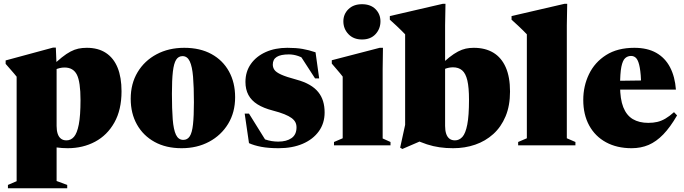

<svg xmlns="http://www.w3.org/2000/svg" viewBox="-20 -760 3576 1004"><path d="M401 -237Q401 -332 382 -369.5Q363 -407 317.5 -407Q304.5 -407 292.2 -404Q280 -401 269.5 -396.2Q259 -391.5 250 -385.5L246 -409Q278.5 -440 303.2 -459.8Q328 -479.5 349 -490.5Q370 -501.5 390.2 -505.8Q410.5 -510 434 -510Q493.5 -510 534 -483.2Q574.5 -456.5 595 -406Q615.5 -355.5 615.5 -282.5Q615.5 -186 578.2 -119.5Q541 -53 477.2 -19Q413.5 15 334 15Q304.5 15 275.8 11Q247 7 219 -1.5Q191 -10 162 -23.5H276V186.5L331.5 207V224.5H21.5V207L67 187.5V-359Q60 -368 53.5 -375.5Q47 -383 37 -394.5Q27 -406 9.5 -426V-444L257 -511H272L276 -411.5V-101.5Q276 -78 281.5 -61Q287 -44 298.5 -35Q310 -26 327.5 -26Q350.5 -26 366.8 -44.5Q383 -63 392 -109Q401 -155 401 -237Z M938.5 -28.5Q960 -28.5 972.2 -47.2Q984.5 -66 989.2 -109.5Q994 -153 994 -225.5Q994 -305.5 989.5 -359Q985 -412.5 972.2 -439.5Q959.5 -466.5 934.5 -466.5Q913 -466.5 901 -447.5Q889 -428.5 884 -385.5Q879 -342.5 879 -269.5Q879 -189.5 883.2 -135.8Q887.5 -82 900.2 -55.2Q913 -28.5 938.5 -28.5ZM929.5 15Q848 15 788.5 -17.8Q729 -50.5 696.2 -108.8Q663.5 -167 663.5 -243.5Q663.5 -322.5 699.5 -382.5Q735.5 -442.5 798.8 -476.2Q862 -510 943.5 -510Q1026 -510 1085.5 -477.5Q1145 -445 1177.2 -386.8Q1209.5 -328.5 1209.5 -251.5Q1209.5 -172.5 1173 -112.5Q1136.5 -52.5 1073.5 -18.8Q1010.5 15 929.5 15Z M1482.5 -510Q1528.5 -510 1561.8 -504.2Q1595 -498.5 1630 -486.5L1649 -350H1627.5L1542 -482L1589.5 -439.5Q1563.5 -459 1539 -467.2Q1514.5 -475.5 1490.5 -475.5Q1448 -475.5 1427.2 -462.5Q1406.5 -449.5 1406.5 -422.5Q1406.5 -407 1415.2 -394.5Q1424 -382 1450.2 -370Q1476.5 -358 1530.5 -343.5Q1571 -332.5 1599 -316.2Q1627 -300 1644.2 -278.5Q1661.5 -257 1669.5 -230.5Q1677.5 -204 1677.5 -172Q1677.5 -115.5 1647.2 -73.5Q1617 -31.5 1563 -8.2Q1509 15 1437 15Q1384.5 15 1346.2 7.8Q1308 0.5 1282 -11.5L1259.5 -166H1282L1377.5 -12.5L1335 -45Q1350.5 -36.5 1367 -30.8Q1383.5 -25 1401 -22.2Q1418.5 -19.5 1435 -19.5Q1478.5 -19.5 1504.5 -37.8Q1530.5 -56 1530.5 -94Q1530.5 -109 1524.5 -120.8Q1518.5 -132.5 1504.8 -142.8Q1491 -153 1467 -162.8Q1443 -172.5 1406.5 -182Q1358 -194.5 1326.2 -214.5Q1294.5 -234.5 1279 -263.5Q1263.5 -292.5 1263.5 -331.5Q1263.5 -385.5 1291.8 -425.5Q1320 -465.5 1369.5 -487.8Q1419 -510 1482.5 -510Z M1873 -553.5Q1828.5 -553.5 1802 -581.5Q1775.5 -609.5 1775.5 -648.5Q1775.5 -686 1802 -712Q1828.5 -738 1873 -738Q1918 -738 1943.8 -712Q1969.5 -686 1969.5 -648.5Q1969.5 -609.5 1943.8 -581.5Q1918 -553.5 1873 -553.5ZM1982.5 -510 1981 -399.5V-36L2022 -17.5V0H1726.5V-17.5L1772 -37V-359.5Q1766 -367.5 1758.2 -376.8Q1750.5 -386 1740 -398.2Q1729.5 -410.5 1715 -427.5V-445L1965.5 -510Z M2144 -33H2204.5L2084 19L2072.5 12L2098.5 -107V-580.5Q2091.5 -588 2080.2 -599.2Q2069 -610.5 2053.5 -625Q2038 -639.5 2018.5 -657V-676L2295 -740H2309.5L2307.5 -628V-101.5Q2307.5 -78 2313 -61Q2318.5 -44 2330 -35Q2341.5 -26 2359 -26Q2381.5 -26 2398 -44.2Q2414.5 -62.5 2423.5 -108.8Q2432.5 -155 2432.5 -238Q2432.5 -302.5 2423.8 -339.5Q2415 -376.5 2396.5 -392.2Q2378 -408 2349 -408Q2338.5 -408 2327.8 -406Q2317 -404 2305.8 -399.5Q2294.5 -395 2281.5 -386.5L2273 -409Q2304.5 -440.5 2329.2 -460Q2354 -479.5 2375 -490.5Q2396 -501.5 2415.8 -505.8Q2435.5 -510 2457.5 -510Q2517.5 -510 2559.8 -484.5Q2602 -459 2624.5 -408.2Q2647 -357.5 2647 -281.5Q2647 -207.5 2623.8 -151.8Q2600.5 -96 2559.5 -59Q2518.5 -22 2464.8 -3.5Q2411 15 2349.5 15Q2312 15 2278.8 10.2Q2245.5 5.5 2212.5 -5.2Q2179.5 -16 2144 -33Z M2944 -37 2989 -17.5V0H2689.5V-17.5L2735 -37V-580.5Q2728 -588 2716.8 -599.2Q2705.5 -610.5 2690 -625Q2674.5 -639.5 2655 -657V-676L2931.5 -740H2946L2944 -628Z M3297 -510Q3365 -510 3411.5 -483.8Q3458 -457.5 3483.8 -408.2Q3509.5 -359 3514.5 -291.5H3176.5V-337L3430.5 -340.5L3333.5 -312.5Q3331.5 -373 3325.5 -406.5Q3319.5 -440 3308.5 -453.8Q3297.5 -467.5 3280 -467.5Q3262 -467.5 3249 -455.8Q3236 -444 3229.2 -410.5Q3222.5 -377 3222.5 -311Q3222.5 -242 3239.2 -199.5Q3256 -157 3289 -137.2Q3322 -117.5 3370 -117.5Q3396 -117.5 3417.2 -122.5Q3438.5 -127.5 3459.5 -139.8Q3480.5 -152 3504.5 -173.5L3520.5 -156.5Q3485 -95 3448.5 -57.2Q3412 -19.5 3371.8 -2.2Q3331.5 15 3283 15Q3206 15 3149 -16Q3092 -47 3061 -103.8Q3030 -160.5 3030 -237.5Q3030 -310 3060 -372.2Q3090 -434.5 3149.5 -472.2Q3209 -510 3297 -510Z"/></svg>

Font: Newsreader 60pt ExtraBold
Style: Regular
Weight: 800
Designer: Hugues Gentile
Foundry: Production Type
Version: Version 1.003